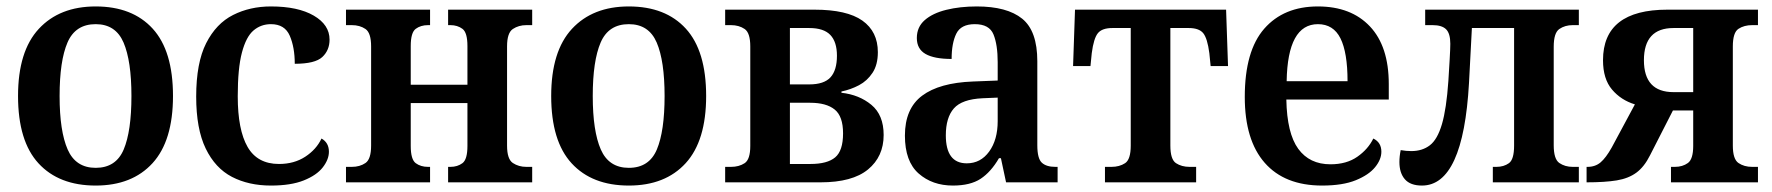

<svg xmlns="http://www.w3.org/2000/svg" viewBox="-20 -566 5500 596"><path d="M277 10Q163 10 99.5 -59Q36 -128 36 -268Q36 -407 100.5 -476.5Q165 -546 277 -546Q391 -546 454 -477Q517 -408 517 -268Q517 -129 453.5 -59.5Q390 10 277 10ZM277 -45Q340 -45 364 -102Q388 -159 388 -268Q388 -377 363.5 -434Q339 -491 277 -491Q214 -491 189.5 -434Q165 -377 165 -268Q165 -159 190 -102Q215 -45 277 -45Z M821 10Q752 10 700 -17Q648 -44 618.5 -105Q589 -166 589 -266Q589 -371 620 -432Q651 -493 703.5 -519.5Q756 -546 821 -546Q905 -546 954 -517.5Q1003 -489 1003 -443Q1003 -410 980.5 -389Q958 -368 895 -368Q895 -419 879.5 -455Q864 -491 821 -491Q790 -491 767 -471.5Q744 -452 731 -403Q718 -354 718 -267Q718 -163 748.5 -110Q779 -57 846 -57Q893 -57 927.5 -79.5Q962 -102 978 -136Q1001 -123 1001 -95Q1001 -71 982 -46.5Q963 -22 923 -6Q883 10 821 10Z M1054 0V-48H1072Q1097 -48 1114.5 -60Q1132 -72 1132 -114V-422Q1132 -464 1114.5 -476Q1097 -488 1072 -488H1054V-536H1315V-488H1309Q1286 -488 1270.5 -476.5Q1255 -465 1255 -423V-303H1431V-423Q1431 -465 1415.5 -476.5Q1400 -488 1378 -488H1371V-536H1632V-488H1614Q1590 -488 1572 -476Q1554 -464 1554 -422V-114Q1554 -72 1572 -60Q1590 -48 1614 -48H1632V0H1371V-48H1378Q1400 -48 1415.5 -59.5Q1431 -71 1431 -113V-246H1255V-113Q1255 -71 1270.5 -59.5Q1286 -48 1309 -48H1315V0Z M1932 10Q1818 10 1754.5 -59Q1691 -128 1691 -268Q1691 -407 1755.5 -476.5Q1820 -546 1932 -546Q2046 -546 2109 -477Q2172 -408 2172 -268Q2172 -129 2108.5 -59.5Q2045 10 1932 10ZM1932 -45Q1995 -45 2019 -102Q2043 -159 2043 -268Q2043 -377 2018.5 -434Q1994 -491 1932 -491Q1869 -491 1844.5 -434Q1820 -377 1820 -268Q1820 -159 1845 -102Q1870 -45 1932 -45Z M2231 0V-48H2249Q2274 -48 2291.5 -59.5Q2309 -71 2309 -113V-422Q2309 -464 2291.5 -476Q2274 -488 2249 -488H2231V-536H2508Q2609 -536 2657 -502Q2705 -468 2705 -404Q2705 -365 2688.5 -340Q2672 -315 2646.5 -301.5Q2621 -288 2592 -282V-278Q2647 -272 2685 -240.5Q2723 -209 2723 -147Q2723 -80 2674.5 -40Q2626 0 2527 0ZM2432 -304H2492Q2538 -304 2558 -326Q2578 -348 2578 -393Q2578 -436 2557.5 -457.5Q2537 -479 2492 -479H2432ZM2432 -57H2496Q2548 -57 2572.5 -77.5Q2597 -98 2597 -152Q2597 -205 2571 -226Q2545 -247 2495 -247H2432Z M2938 10Q2874 10 2831.5 -27.5Q2789 -65 2789 -145Q2789 -229 2842.5 -269Q2896 -309 3000 -313L3077 -316V-373Q3077 -427 3064 -459Q3051 -491 3006 -491Q2963 -491 2948.5 -461.5Q2934 -432 2934 -383Q2880 -383 2853 -398.5Q2826 -414 2826 -448Q2826 -482 2850.5 -503.5Q2875 -525 2917.5 -535.5Q2960 -546 3012 -546Q3106 -546 3153 -508Q3200 -470 3200 -376V-115Q3200 -74 3214 -61Q3228 -48 3256 -48H3263V0H3103L3087 -75H3081Q3056 -32 3024 -11Q2992 10 2938 10ZM2981 -59Q3024 -59 3050.5 -95.5Q3077 -132 3077 -190V-263L3030 -261Q2966 -258 2941 -229.5Q2916 -201 2916 -146Q2916 -59 2981 -59Z M3410 0V-48H3430Q3455 -48 3472.5 -59.5Q3490 -71 3490 -114V-479H3433Q3401 -479 3388 -463Q3375 -447 3369 -401L3365 -361H3311L3317 -536H3786L3792 -361H3738L3734 -401Q3728 -447 3715 -463Q3702 -479 3670 -479H3613V-114Q3613 -71 3630.5 -59.5Q3648 -48 3673 -48H3693V0Z M4084 10Q3968 10 3906 -60.5Q3844 -131 3844 -265Q3844 -408 3904.5 -477Q3965 -546 4071 -546Q4174 -546 4232.5 -484Q4291 -422 4291 -305V-257H3973Q3975 -152 4010 -104Q4045 -56 4110 -56Q4160 -56 4193.5 -79.5Q4227 -103 4243 -136Q4268 -124 4268 -95Q4268 -71 4248.5 -47Q4229 -23 4188.5 -6.5Q4148 10 4084 10ZM4163 -314Q4163 -403 4141 -447Q4119 -491 4071 -491Q3977 -491 3974 -314Z M4394 10Q4358 10 4341 -9.5Q4324 -29 4324 -63Q4324 -81 4328 -100Q4345 -97 4361 -97Q4395 -97 4418.5 -115Q4442 -133 4456 -180.5Q4470 -228 4476 -315Q4478 -346 4480 -381Q4482 -416 4482 -430Q4482 -462 4469 -475Q4456 -488 4427 -488H4404V-536H4881V-488H4862Q4838 -488 4820.5 -476Q4803 -464 4803 -421V-115Q4803 -72 4820.5 -60Q4838 -48 4862 -48H4881V0H4614V-48H4625Q4648 -48 4664 -59.5Q4680 -71 4680 -114V-479H4549L4540 -308Q4522 10 4394 10Z M4905 0V-48H4908Q4932 -48 4948.5 -62Q4965 -76 4983 -108L5055 -242Q5012 -255 4984 -288Q4956 -321 4956 -379Q4956 -536 5156 -536H5437V-488H5419Q5394 -488 5376.5 -476.5Q5359 -465 5359 -422V-114Q5359 -72 5376.5 -60Q5394 -48 5419 -48H5437V0H5167V-48H5179Q5203 -48 5219.5 -60Q5236 -72 5236 -113V-223H5173L5102 -84Q5084 -48 5059.5 -30Q5035 -12 4998.5 -6Q4962 0 4905 0ZM5175 -280H5236V-479H5175Q5083 -479 5083 -379Q5083 -280 5175 -280Z"/></svg>

Font: Noto Serif SemiCondensed SemiBold
Style: Regular
Weight: 600
Width: 4
Designer: Monotype Design Team
Foundry: Monotype Imaging Inc.
Version: Version 2.013; ttfautohint (v1.8.4.7-5d5b)